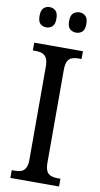

<svg xmlns="http://www.w3.org/2000/svg" viewBox="-100 -954 518 998"><g transform="rotate(10 159.0 -455.0)"><path d="M31 0V-41H48Q66 -41 80.5 -46Q95 -51 103.5 -66.5Q112 -82 112 -111V-601Q112 -632 103.5 -647Q95 -662 80.5 -667.5Q66 -673 48 -673H31V-714H288V-673H270Q252 -673 237.5 -667.5Q223 -662 215 -647Q207 -632 207 -601V-112Q207 -82 215 -67Q223 -52 238 -46.5Q253 -41 270 -41H288V0ZM236 -803Q217 -803 203.5 -814.5Q190 -826 190 -856Q190 -886 203.5 -898Q217 -910 236 -910Q254 -910 267.5 -898.5Q281 -887 281 -856Q281 -826 267.5 -814.5Q254 -803 236 -803ZM78 -803Q60 -803 47 -814.5Q34 -826 34 -856Q34 -886 47 -898Q60 -910 78 -910Q96 -910 109.5 -898.5Q123 -887 123 -856Q123 -826 109.5 -814.5Q96 -803 78 -803Z"/></g></svg>

Font: Noto Serif Condensed
Style: Regular
Weight: 400
Width: 3
Designer: Monotype Design Team
Foundry: Monotype Imaging Inc.
Version: Version 2.015